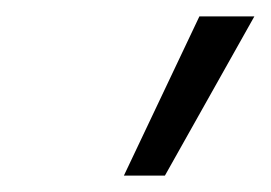

<svg xmlns="http://www.w3.org/2000/svg" viewBox="-20 -810 330 234"><path d="M131 -596 223 -790H290L181 -596Z"/></svg>

Font: Georama ExtraCondensed
Style: Italic
Weight: 400
Width: 2
Italic angle: -9°
Designer: Jean-Baptiste Levee
Foundry: Production Type
Version: Version 1.000